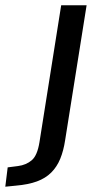

<svg xmlns="http://www.w3.org/2000/svg" viewBox="-126 -512 369 725"><path d="M-106 193 -97 120 -58 115Q-27 111 -6 93Q15 75 23 25L105 -492H201L120 17Q114 57 101.5 87.5Q89 118 67.5 139.5Q46 161 13.5 173Q-19 185 -66 189Z"/></svg>

Font: Nunito Sans 10pt Condensed SemiBold
Style: Italic
Weight: 600
Width: 3
Italic angle: -9°
Designer: Vernon Adams
Foundry: Vernon Adams
Version: Version 3.101;gftools[0.9.27]